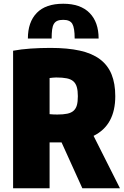

<svg xmlns="http://www.w3.org/2000/svg" viewBox="-20 -1006 661 1026"><path d="M309 -245H245V0H50V-735Q93 -743 144 -746.5Q195 -750 250 -750Q341 -750 406.5 -735.5Q472 -721 514 -689.5Q556 -658 576 -609Q596 -560 596 -492Q596 -337 480 -280L621 0H420ZM286 -394Q318 -394 339.5 -398.5Q361 -403 373.5 -414.5Q386 -426 391 -444.5Q396 -463 396 -492Q396 -521 390.5 -540.5Q385 -560 372 -571.5Q359 -583 336.5 -587.5Q314 -592 280 -592Q275 -592 262.5 -591Q250 -590 245 -589V-396Q252 -395 265 -394.5Q278 -394 286 -394ZM379 -800Q379 -857 366.5 -878.5Q354 -900 318 -900Q299 -900 287 -895Q275 -890 268 -878.5Q261 -867 258.5 -847.5Q256 -828 256 -800H129Q129 -888 176.5 -937Q224 -986 318 -986Q410 -986 458.5 -937Q507 -888 507 -800Z"/></svg>

Font: Encode Sans Compressed
Style: Black
Weight: 900
Designer: Pablo Impallari, Andres Torresi
Foundry: Pablo Impallari, Andres Torresi
Version: Version 1.000; ttfautohint (v1.00) -l 8 -r 50 -G 200 -x 14 -